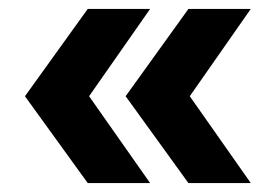

<svg xmlns="http://www.w3.org/2000/svg" viewBox="-20 -485 608 431"><path d="M177 -74H317L180 -269L317 -465H177L36 -269ZM403 -74H543L406 -269L543 -465H403L262 -269Z"/></svg>

Font: Montserrat Lite
Style: Bold
Weight: 700
Designer: Julieta Ulanovsky
Foundry: Julieta Ulanovsky
Version: Version 7.200;PS 007.200;hotconv 1.0.88;makeotf.lib2.5.64775